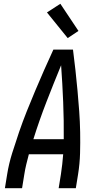

<svg xmlns="http://www.w3.org/2000/svg" viewBox="-20 -998 540 1018"><path d="M6 0 18 -74Q27 -130 44.5 -186Q62 -242 81 -297.5Q100 -353 122 -408Q144 -463 167 -517.5Q190 -572 214 -626.5Q238 -681 263 -735H367Q374 -681 380 -626.5Q386 -572 391 -517.5Q396 -463 400 -408Q404 -353 405 -297.5Q406 -242 404.5 -186Q403 -130 394 -74L382 0H291L303 -74Q307 -100 310 -127Q313 -154 315 -180H133Q126 -154 119.5 -127Q113 -100 109 -74L97 0ZM157 -260H318Q319 -359 315 -457Q311 -555 304 -652Q264 -555 226 -457Q188 -359 157 -260ZM339 -796 229 -932 300 -978 396 -834Z"/></svg>

Font: Iosevka Curly Medium
Style: Italic
Weight: 500
Italic angle: -9°
Monospace: yes
Designer: Belleve Invis
Foundry: Belleve Invis
Version: Version 22.1.2; ttfautohint (v1.8.4)